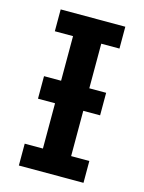

<svg xmlns="http://www.w3.org/2000/svg" viewBox="-106 -751 613 815"><g transform="rotate(15 200.0 -343.0)"><path d="M63 -394H336V-295H63ZM58 0V-96H138V-590H58V-686H342V-590H262V-96H342V0Z"/></g></svg>

Font: Chivo Medium Medium
Style: Regular
Weight: 500
Version: Version 2.002